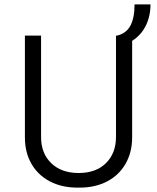

<svg xmlns="http://www.w3.org/2000/svg" viewBox="-20 -849 719 879"><path d="M585 -662V-220Q585 -152 555 -99.5Q525 -47 470.5 -18.5Q416 10 344 10H335Q263 10 208.5 -18.5Q154 -47 124 -99Q94 -151 94 -220V-686H168V-222Q168 -147 214.5 -102Q261 -57 340 -57Q420 -57 465.5 -102.5Q511 -148 511 -222V-686H516Q558 -696 577 -731.5Q596 -767 596 -829H669Q669 -775 647.5 -731.5Q626 -688 585 -662Z"/></svg>

Font: Chivo Light
Style: Regular
Weight: 300
Designer: Hector Gatti
Foundry: Omnibus-Type
Version: Version 1.007